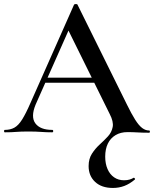

<svg xmlns="http://www.w3.org/2000/svg" viewBox="-26 -654 761 949"><path d="M532 275Q476 275 444 245Q412 215 412 167Q412 131 428.5 105.5Q445 80 467 60Q489 40 507.5 20Q526 0 531 -26.5Q536 -53 516 -91L307 -514L348 -583L150 -137Q125 -76 149 -44Q173 -12 232 -12Q237 -12 237 -6Q237 0 232 0Q202 0 177 -2Q152 -4 114 -4Q76 -4 53.5 -2Q31 0 -2 0Q-6 0 -6 -6Q-6 -12 -2 -12Q25 -12 45 -23Q65 -34 83.5 -63.5Q102 -93 125 -146L340 -631Q342 -634 349 -634Q356 -634 357 -631L602 -136Q624 -91 642 -62.5Q660 -34 676.5 -21.5Q693 -9 711 -9Q715 -9 715 -3.5Q715 2 711 2Q678 2 654 0.5Q630 -1 604 -1Q570 -1 545 14Q520 29 507 56Q494 83 494 120Q494 155 505.5 181.5Q517 208 538 222.5Q559 237 587 237Q603 237 614.5 233.5Q626 230 634 225Q636 223 639.5 227Q643 231 641 233Q615 255 588.5 265Q562 275 532 275ZM179 -245 192 -270H472L479 -245Z"/></svg>

Font: Cormorant Garamond Light SemiBold
Style: Regular
Weight: 600
Version: Version 4.001